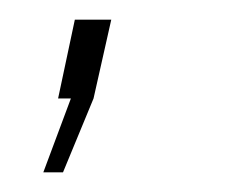

<svg xmlns="http://www.w3.org/2000/svg" viewBox="-20 -94 247 195"><path d="M24 81 52 6H39L56 -74H93L75 6L44 81Z"/></svg>

Font: Raleway-v4020 ExtraLight
Style: Italic
Weight: 275
Italic angle: -12°
Designer: Matt McInerney, Pablo Impallari, Rodrigo Fuenzalida
Foundry: Matt McInerney, Pablo Impallari, Rodrigo Fuenzalida
Version: Version 4.020;PS 004.020;hotconv 1.0.88;makeotf.lib2.5.64775